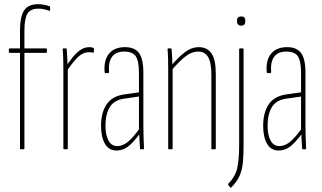

<svg xmlns="http://www.w3.org/2000/svg" viewBox="-20 -709 1530 912"><path d="M79 0Q75 0 75 -4V-458H26Q22 -458 22 -462V-475Q22 -479 26 -479H75V-564Q75 -630 94.5 -659.5Q114 -689 161 -689Q177 -689 191.5 -686Q206 -683 216 -679Q218 -677 218 -674V-661Q218 -659 217.5 -658Q217 -657 214 -658Q203 -662 189.5 -665Q176 -668 162 -668Q124 -668 110 -643.5Q96 -619 96 -564V-479H199Q203 -479 203 -475V-462Q203 -458 199 -458H96V-4Q96 0 93 0Z M284 0Q281 0 281 -4V-368Q281 -395 280.5 -422.5Q280 -450 278 -474Q277 -479 281 -479H294Q297 -479 297 -475Q299 -452 300 -426.5Q301 -401 301 -387L302 -383V-4Q302 0 298 0ZM296 -369 294 -394Q306 -412 322.5 -433.5Q339 -455 359.5 -470Q380 -485 404 -485Q416 -485 423 -482Q425 -481 425.5 -480.5Q426 -480 426 -477Q426 -473 426 -469.5Q426 -466 426 -463Q426 -458 421 -459Q418 -460 413 -460.5Q408 -461 402 -461Q372 -461 345 -432.5Q318 -404 296 -369Z M648 0Q645 0 645 -4Q643 -31 642 -55.5Q641 -80 641 -93L640 -94V-362Q640 -419 625 -441.5Q610 -464 570 -464Q530 -464 512 -439Q494 -414 498 -366Q498 -362 494 -362H481Q477 -362 477 -366Q472 -422 497 -453Q522 -484 570 -485Q619 -486 640 -457.5Q661 -429 661 -363V-111Q661 -83 662 -55.5Q663 -28 664 -4Q664 0 661 0ZM534 6Q497 6 478.5 -26Q460 -58 460 -111Q460 -174 486.5 -213.5Q513 -253 573 -261L644 -271V-251L574 -241Q523 -235 502 -201Q481 -167 481 -112Q481 -67 495.5 -41Q510 -15 537 -15Q560 -15 583.5 -32Q607 -49 645 -101V-75Q609 -27 585 -10.5Q561 6 534 6Z M987 0Q984 0 984 -4V-355Q984 -412 968.5 -438Q953 -464 922 -464Q888 -464 856.5 -437.5Q825 -411 795 -375V-399Q826 -436 857.5 -460.5Q889 -485 925 -485Q964 -485 984.5 -455.5Q1005 -426 1005 -358V-4Q1005 0 1001 0ZM782 0Q779 0 779 -4V-368Q779 -395 778.5 -423Q778 -451 776 -475Q775 -479 779 -479H791Q795 -479 795 -475Q797 -456 798 -427Q799 -398 799 -383L800 -382V-4Q800 0 796 0Z M1078 182Q1077 183 1076 183Q1075 183 1074 182L1064 169Q1062 167 1064 164Q1098 130 1107 89Q1116 48 1116 -22V-475Q1116 -479 1120 -479H1134Q1137 -479 1137 -475V-20Q1137 24 1134 60Q1131 96 1118.5 125Q1106 154 1078 182ZM1126 -587Q1117 -587 1111.5 -592Q1106 -597 1106 -606V-613Q1106 -622 1111.5 -626.5Q1117 -631 1126 -631Q1135 -631 1140 -626.5Q1145 -622 1145 -613V-606Q1145 -597 1140 -592Q1135 -587 1126 -587Z M1418 0Q1415 0 1415 -4Q1413 -31 1412 -55.5Q1411 -80 1411 -93L1410 -94V-362Q1410 -419 1395 -441.5Q1380 -464 1340 -464Q1300 -464 1282 -439Q1264 -414 1268 -366Q1268 -362 1264 -362H1251Q1247 -362 1247 -366Q1242 -422 1267 -453Q1292 -484 1340 -485Q1389 -486 1410 -457.5Q1431 -429 1431 -363V-111Q1431 -83 1432 -55.5Q1433 -28 1434 -4Q1434 0 1431 0ZM1304 6Q1267 6 1248.5 -26Q1230 -58 1230 -111Q1230 -174 1256.5 -213.5Q1283 -253 1343 -261L1414 -271V-251L1344 -241Q1293 -235 1272 -201Q1251 -167 1251 -112Q1251 -67 1265.5 -41Q1280 -15 1307 -15Q1330 -15 1353.5 -32Q1377 -49 1415 -101V-75Q1379 -27 1355 -10.5Q1331 6 1304 6Z"/></svg>

Font: Sofia Sans Extra Condensed Thin
Style: Regular
Weight: 250
Version: Version 4.100